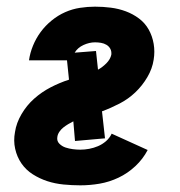

<svg xmlns="http://www.w3.org/2000/svg" viewBox="-20 -548 540 576"><path d="M221 8Q196 8 170.5 5.5Q145 3 122 -4.5Q99 -12 78.5 -25Q58 -38 44.5 -57.5Q31 -77 25.5 -101.5Q20 -126 25 -152Q29 -179 44.5 -205.5Q60 -232 82.5 -252Q105 -272 132 -286Q159 -300 187 -309L181 -367H67Q70 -389 79 -411Q88 -433 102 -452Q116 -471 135 -486.5Q154 -502 175.5 -511.5Q197 -521 220 -524.5Q243 -528 265 -528Q289 -528 312.5 -525Q336 -522 357.5 -514Q379 -506 397 -492.5Q415 -479 426 -459.5Q437 -440 441 -416.5Q445 -393 441 -369Q437 -342 422 -316.5Q407 -291 386 -271Q365 -251 339 -237.5Q313 -224 286 -214L295 -133L205 -125L200 -184Q192 -180 184.5 -175.5Q177 -171 170 -165.5Q163 -160 158 -152.5Q153 -145 152 -137Q150 -125 158 -117Q166 -109 176.5 -105.5Q187 -102 198.5 -100.5Q210 -99 221 -99Q234 -99 247.5 -101.5Q261 -104 274 -109.5Q287 -115 298 -124.5Q309 -134 315 -147L423 -98Q409 -71 386 -49.5Q363 -28 335.5 -15Q308 -2 279 3Q250 8 221 8ZM274 -339Q287 -346 299 -358Q311 -370 314 -384Q315 -394 311 -401.5Q307 -409 299.5 -413.5Q292 -418 283 -419.5Q274 -421 265 -421Q248 -421 230.5 -413Q213 -405 204 -390L268 -395Z"/></svg>

Font: Iosevka SS04 Heavy
Style: Italic
Weight: 900
Italic angle: -9°
Monospace: yes
Designer: Belleve Invis
Foundry: Belleve Invis
Version: Version 19.0.0; ttfautohint (v1.8.4)